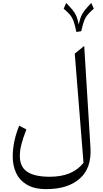

<svg xmlns="http://www.w3.org/2000/svg" viewBox="-20 -1058 709 1318"><path d="M537.6 -843.8 504.4 -838.4Q494.6 -885.3 485.4 -911.4Q476.1 -937.5 460.7 -956.1Q445.3 -974.6 417 -998.5L434.6 -1037.6Q463.9 -1007.3 480 -987.3Q496.1 -967.3 504.9 -945.8Q513.7 -924.3 520.5 -890.1Q527.8 -924.3 536.6 -945.6Q545.4 -966.8 561.5 -987.1Q577.6 -1007.3 606.4 -1037.6L624 -998.5Q596.2 -974.6 580.8 -955.8Q565.4 -937 556.4 -912.1Q547.4 -887.2 537.6 -843.8ZM558.1 -742.7 601.1 -43Q609.4 95.7 527.6 168Q445.8 240.2 298.8 240.2Q214.4 240.2 163.6 209.2Q112.8 178.2 90.1 127.9Q67.4 77.6 67.4 19Q67.4 -37.6 79.1 -90.8Q90.8 -144 111.8 -195.3L161.1 -169.4Q138.7 -111.8 127.4 -68.8Q116.2 -25.9 116.2 12.2Q116.2 86.9 166.7 121.1Q217.3 155.3 321.8 155.3Q398.9 155.3 456.3 132.1Q513.7 108.9 553.2 60.1L493.2 -689.9Z"/></svg>

Font: Pinar-DS3-FD Regular
Style: Regular
Weight: 400
Designer: Amin Abedi
Version: Version 3.000